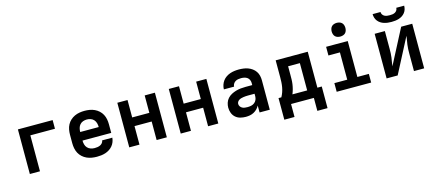

<svg xmlns="http://www.w3.org/2000/svg" viewBox="-59 -1380 4919 2162"><g transform="rotate(-15 2400.0 -299.5)"><path d="M122 0V-520H527V-419H240V0Z M903 8Q873 8 843 3Q813 -2 785.5 -14.5Q758 -27 735.5 -47.5Q713 -68 699 -94Q685 -120 679 -150Q673 -180 673 -210V-310Q673 -340 678.5 -369.5Q684 -399 698 -425.5Q712 -452 734.5 -472.5Q757 -493 784 -505.5Q811 -518 840.5 -523Q870 -528 900 -528Q930 -528 959.5 -523Q989 -518 1016 -505.5Q1043 -493 1065.5 -472.5Q1088 -452 1102 -425.5Q1116 -399 1121.5 -369.5Q1127 -340 1127 -310V-210H792Q792 -187 798 -164.5Q804 -142 819.5 -125Q835 -108 857.5 -100.5Q880 -93 903 -93Q919 -93 936 -95.5Q953 -98 968 -105Q983 -112 994 -125.5Q1005 -139 1006 -155H1125Q1123 -130 1113.5 -105.5Q1104 -81 1087.5 -61.5Q1071 -42 1049.5 -28Q1028 -14 1003.5 -6Q979 2 953.5 5Q928 8 903 8ZM792 -310H1008Q1008 -333 1002 -355.5Q996 -378 981 -395Q966 -412 944.5 -419.5Q923 -427 900 -427Q877 -427 855.5 -419.5Q834 -412 819 -395Q804 -378 798 -355.5Q792 -333 792 -310Z M1281 0V-520H1400V-317H1600V-520H1719V0H1600V-216H1400V0Z M1881 0V-520H2000V-317H2200V-520H2319V0H2200V-216H2000V0Z M2639 8Q2607 8 2575.5 0Q2544 -8 2520 -29Q2496 -50 2484.5 -80.5Q2473 -111 2473 -143Q2473 -171 2482 -199Q2491 -227 2510.5 -248.5Q2530 -270 2555.5 -283.5Q2581 -297 2608.5 -305Q2636 -313 2664.5 -316Q2693 -319 2722 -319H2800V-344Q2800 -363 2792 -380.5Q2784 -398 2769 -408.5Q2754 -419 2735.5 -423Q2717 -427 2698 -427Q2681 -427 2663.5 -424Q2646 -421 2631.5 -412Q2617 -403 2607.5 -387.5Q2598 -372 2598 -355H2479Q2479 -381 2487.5 -406.5Q2496 -432 2511.5 -453Q2527 -474 2549 -489Q2571 -504 2595.5 -512.5Q2620 -521 2646 -524.5Q2672 -528 2698 -528Q2725 -528 2752.5 -524.5Q2780 -521 2805.5 -511.5Q2831 -502 2853 -486Q2875 -470 2890.5 -447.5Q2906 -425 2912.5 -398Q2919 -371 2919 -344V0H2800V-81Q2789 -59 2771.5 -41.5Q2754 -24 2732.5 -12.5Q2711 -1 2687 3.5Q2663 8 2639 8ZM2686 -93Q2707 -93 2728 -97.5Q2749 -102 2766 -115Q2783 -128 2791.5 -148Q2800 -168 2800 -189V-218H2722Q2709 -218 2695.5 -217Q2682 -216 2669 -214Q2656 -212 2643 -208.5Q2630 -205 2618.5 -198Q2607 -191 2599.5 -179.5Q2592 -168 2592 -155Q2592 -139 2601 -125.5Q2610 -112 2624 -104.5Q2638 -97 2654 -95Q2670 -93 2686 -93Z M3048 151V-101H3081Q3095 -126 3104.5 -153.5Q3114 -181 3119 -209.5Q3124 -238 3125.5 -267Q3127 -296 3127 -325V-520H3501V-101H3552V151H3433V0H3167V151ZM3210 -101H3382V-419H3245V-325Q3245 -296 3244.5 -267.5Q3244 -239 3240 -211Q3236 -183 3228.5 -155Q3221 -127 3210 -101Z M3699 0V-101H3849V-419H3715V-520H3967V-101H4101V0ZM3900 -590Q3884 -590 3868 -595Q3852 -600 3841 -611Q3830 -622 3825 -638Q3820 -654 3820 -670Q3820 -686 3825 -702Q3830 -718 3841 -729Q3852 -740 3868 -745Q3884 -750 3900 -750Q3916 -750 3932 -745Q3948 -740 3959 -729Q3970 -718 3975 -702Q3980 -686 3980 -670Q3980 -654 3975 -638Q3970 -622 3959 -611Q3948 -600 3932 -595Q3916 -590 3900 -590Z M4281 0V-520H4400V-312Q4400 -287 4399 -262Q4398 -237 4394.5 -212.5Q4391 -188 4386.5 -163.5Q4382 -139 4379 -114L4590 -520H4719V0H4600V-208Q4600 -233 4601 -258Q4602 -283 4605.5 -307.5Q4609 -332 4613.5 -356.5Q4618 -381 4621 -406L4410 0ZM4500 -600Q4478 -600 4456.5 -602.5Q4435 -605 4414 -611.5Q4393 -618 4374.5 -630Q4356 -642 4342.5 -659Q4329 -676 4322.5 -697Q4316 -718 4316 -740H4408Q4408 -724 4416.5 -710.5Q4425 -697 4439 -689.5Q4453 -682 4468.5 -680Q4484 -678 4500 -678Q4516 -678 4531.5 -680Q4547 -682 4561 -689.5Q4575 -697 4583.5 -710.5Q4592 -724 4592 -740H4684Q4684 -718 4677.5 -697Q4671 -676 4657.5 -659Q4644 -642 4625.5 -630Q4607 -618 4586 -611.5Q4565 -605 4543.5 -602.5Q4522 -600 4500 -600Z"/></g></svg>

Font: Iosevka Fixed Extended
Style: Bold
Weight: 700
Width: 7
Monospace: yes
Designer: Belleve Invis
Foundry: Belleve Invis
Version: Version 24.1.1; ttfautohint (v1.8.4)